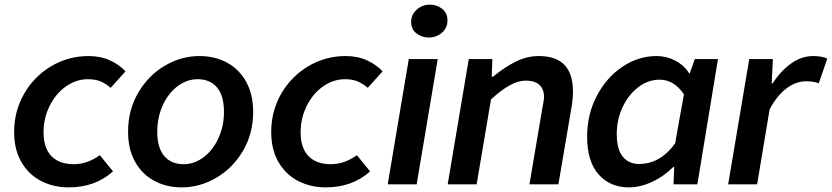

<svg xmlns="http://www.w3.org/2000/svg" viewBox="-20 -796 3592 829"><path d="M41 -226Q41 -316 84 -391Q127 -466 201 -510Q275 -554 362 -554Q414 -554 454.5 -535.5Q495 -517 522 -488L458 -417Q435 -436 413 -445Q391 -454 360 -454Q309 -454 265 -423Q221 -392 194.5 -339Q168 -286 168 -225Q168 -157 202 -122Q236 -87 298 -87Q357 -87 411 -126L468 -56Q391 13 277 13Q211 13 157.5 -14.5Q104 -42 72.5 -96Q41 -150 41 -226Z M533 -227Q533 -321 577 -396Q621 -471 692 -512.5Q763 -554 841 -554Q908 -554 960.5 -525.5Q1013 -497 1043 -442.5Q1073 -388 1073 -313Q1073 -219 1029 -144.5Q985 -70 914 -28.5Q843 13 765 13Q698 13 645.5 -15.5Q593 -44 563 -98Q533 -152 533 -227ZM947 -313Q947 -383 917 -418.5Q887 -454 833 -454Q787 -454 747 -424Q707 -394 683 -342Q659 -290 659 -227Q659 -158 689 -122.5Q719 -87 773 -87Q819 -87 859 -117Q899 -147 923 -199Q947 -251 947 -313Z M1151 -226Q1151 -316 1194 -391Q1237 -466 1311 -510Q1385 -554 1472 -554Q1524 -554 1564.5 -535.5Q1605 -517 1632 -488L1568 -417Q1545 -436 1523 -445Q1501 -454 1470 -454Q1419 -454 1375 -423Q1331 -392 1304.5 -339Q1278 -286 1278 -225Q1278 -157 1312 -122Q1346 -87 1408 -87Q1467 -87 1521 -126L1578 -56Q1501 13 1387 13Q1321 13 1267.5 -14.5Q1214 -42 1182.5 -96Q1151 -150 1151 -226Z M1745 -541H1870L1779 0H1654ZM1755 -701Q1755 -732 1779 -754Q1803 -776 1836 -776Q1866 -776 1889 -758Q1912 -740 1912 -708Q1912 -676 1888.5 -655Q1865 -634 1831 -634Q1801 -634 1778 -652Q1755 -670 1755 -701Z M2004 -541H2106L2103 -465H2109Q2160 -507 2208 -530.5Q2256 -554 2306 -554Q2380 -554 2417 -516Q2454 -478 2454 -399Q2454 -373 2449 -341L2391 0H2266L2321 -325L2325 -346Q2329 -370 2329 -376Q2329 -412 2308.5 -430Q2288 -448 2250 -448Q2218 -448 2181.5 -428Q2145 -408 2100 -367L2038 0H1913Z M2515 -206Q2515 -302 2556.5 -381.5Q2598 -461 2667 -507.5Q2736 -554 2815 -554Q2858 -554 2896 -534Q2934 -514 2956 -479H2958L2980 -541H3080L2991 0H2888L2891 -75H2887Q2846 -34 2795 -10.5Q2744 13 2695 13Q2614 13 2564.5 -43Q2515 -99 2515 -206ZM2895 -177 2933 -389Q2890 -452 2828 -452Q2779 -452 2736.5 -420Q2694 -388 2668.5 -334Q2643 -280 2643 -217Q2643 -151 2669 -119.5Q2695 -88 2739 -88Q2831 -88 2895 -177Z M3215 -541H3317L3312 -436H3316Q3351 -490 3396 -522Q3441 -554 3491 -554Q3528 -554 3552 -543L3515 -436Q3497 -445 3460 -445Q3417 -445 3376.5 -415Q3336 -385 3303 -324L3249 0H3124Z"/></svg>

Font: Nebula Sans Semibold
Style: Regular
Weight: 600
Italic angle: -9°
Designer: Paul D. Hunt for Adobe (as Source Sans)
Foundry: Nebula Entertainment & Broadcasting LLC
Version: Version 1.010